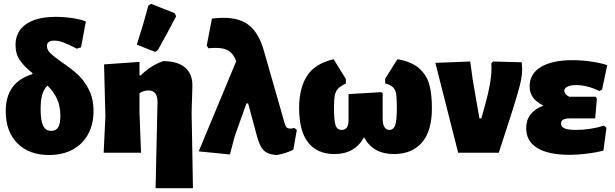

<svg xmlns="http://www.w3.org/2000/svg" viewBox="-20 -797 3211 1002"><path d="M303 -472Q353 -438 386 -408Q419 -378 443.5 -330Q468 -282 468 -217Q468 -148 439.5 -96Q411 -44 358.5 -16Q306 12 236 12Q132 12 71 -49Q10 -110 10 -216Q10 -292 44 -340Q78 -388 148 -410L150 -415Q107 -449 84 -482Q61 -515 61 -562Q61 -632 115.5 -670.5Q170 -709 271 -709Q314 -709 358 -702.5Q402 -696 428 -685L403 -550L381 -543Q335 -567 309.5 -576Q284 -585 264 -585Q225 -585 225 -557Q225 -536 243.5 -518.5Q262 -501 303 -472ZM295 -191Q295 -243 277.5 -281Q260 -319 228 -350Q209 -332 200.5 -303Q192 -274 192 -227Q192 -168 205 -141Q218 -114 247 -114Q272 -114 283.5 -132.5Q295 -151 295 -191Z M792 185 802 -264Q802 -325 755 -325Q732 -325 708 -311V-210L716 0H521L530 -190L523 -461L708 -474V-404H715Q767 -456 832 -478Q907 -478 946.5 -444Q986 -410 984 -346L980 -210L987 185ZM769 -777 892 -728 899 -712Q845 -608 804 -536L790 -526L694 -564Q731 -679 754 -768Z M1529 -119 1511 -16Q1497 -8 1472.5 0Q1448 8 1426 12Q1393 10 1374 0.5Q1355 -9 1342.5 -30.5Q1330 -52 1319 -94L1275 -257H1266L1205 -86L1180 9L1017 -7L1213 -478Q1198 -516 1174 -531.5Q1150 -547 1107 -547Q1082 -547 1067 -545L1059 -560L1086 -700Q1115 -704 1147 -704Q1233 -704 1282.5 -663Q1332 -622 1358 -529L1466 -152Q1470 -138 1476 -132Q1482 -126 1494 -126Q1503 -126 1516 -129Z M2234 -232Q2234 -112 2181.5 -52.5Q2129 7 2036 7Q1926 7 1880 -81Q1832 7 1725 7Q1636 7 1588.5 -53Q1541 -113 1541 -233Q1541 -336 1582 -400.5Q1623 -465 1721 -488L1785 -385V-361Q1757 -348 1744 -334Q1731 -320 1727 -298Q1723 -276 1723 -235Q1723 -170 1731 -144.5Q1739 -119 1763 -119Q1799 -119 1799 -170V-306L1970 -316L1977 -310V-179Q1977 -148 1986.5 -133.5Q1996 -119 2011 -119Q2034 -119 2042.5 -144Q2051 -169 2051 -232Q2051 -281 2048 -304Q2045 -327 2032 -340.5Q2019 -354 1990 -362V-386L2054 -488Q2130 -475 2169.5 -438.5Q2209 -402 2221.5 -352Q2234 -302 2234 -232Z M2705 -437Q2705 -399 2693 -351.5Q2681 -304 2647 -197L2583 0H2371L2252 -469L2434 -476L2447 -381L2482 -179H2492L2511 -247Q2545 -368 2545 -442Q2545 -458 2544 -466L2553 -476L2703 -472Q2705 -448 2705 -437Z M3132 -141 3145 -130 3129 -11Q3092 -1 3043 5Q2994 11 2953 11Q2842 11 2784 -24.5Q2726 -60 2726 -128Q2726 -212 2816 -246Q2779 -264 2761.5 -288.5Q2744 -313 2744 -347Q2744 -412 2803 -447.5Q2862 -483 2967 -483Q3017 -483 3067 -475.5Q3117 -468 3149 -457L3122 -329L3108 -322Q3044 -353 2987 -353Q2958 -353 2941.5 -345Q2925 -337 2925 -323Q2925 -305 2951 -292H3089L3095 -282L3086 -179H2954Q2930 -179 2919 -172.5Q2908 -166 2908 -152Q2908 -135 2926.5 -127Q2945 -119 2986 -119Q3058 -119 3132 -141Z"/></svg>

Font: Luna Sans Black
Style: Regular
Weight: 900
Designer: Juan Pablo del Peral
Foundry: Huerta Tipografica
Version: Version 2.001; ttfautohint (v1.5)